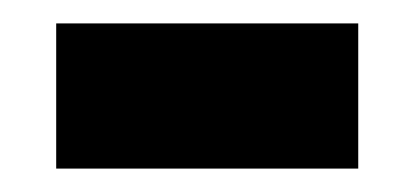

<svg xmlns="http://www.w3.org/2000/svg" viewBox="-20 -350 354 164"><path d="M28 -206H286V-330H28Z"/></svg>

Font: Noto Sans Thai Looped SemiCondensed
Style: Bold
Weight: 700
Width: 4
Designer: Sasikarn Vongin, Ben Mitchell
Foundry: The Fontpad Ltd
Version: Version 1.001